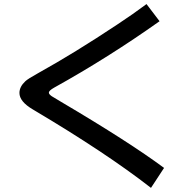

<svg xmlns="http://www.w3.org/2000/svg" viewBox="-20 -849 910 940"><path d="M719.2 70.8Q498.5 -101.1 141.1 -313Q75.2 -351.6 75.2 -394Q75.2 -424.3 104 -451.2Q116.2 -462.9 165.5 -490.2Q345.7 -590.3 554.2 -729Q632.8 -780.8 697.3 -829.1L761.2 -745.1Q509.8 -566.9 245.1 -419.9Q219.2 -405.3 219.2 -395.5Q219.2 -387.7 233.4 -377.9Q237.3 -375 278.8 -350.6Q613.8 -152.8 783.2 -26.9Z"/></svg>

Font: BIZ UDPGothic
Style: Bold
Weight: 700
Designer: TypeBank Co., Ltd.
Foundry: Morisawa Inc.
Version: Version 1.051